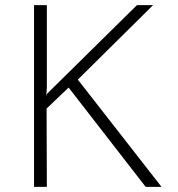

<svg xmlns="http://www.w3.org/2000/svg" viewBox="-20 -730 695 750"><path d="M163 -390V-710H113V0H163L162 -306L248 -388L549 0H611L284 -419L578 -710H515L164 -364L161 -355Z"/></svg>

Font: Sulaf Light
Style: Regular
Weight: 300
Designer: Bandar Raffah (Arabic) and Santiago Orozco (Latin)
Foundry: Caramella and Typemade
Version: Version 1.005;PS 001.005;hotconv 1.0.88;makeotf.lib2.5.64775